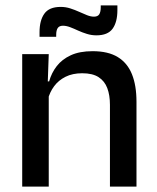

<svg xmlns="http://www.w3.org/2000/svg" viewBox="-20 -689 580 709"><path d="M484 0H386V-302Q386 -337.5 376.2 -363.5Q366.5 -389.5 344.2 -404Q322 -418.5 283.5 -418.5Q248 -418.5 222 -405.5Q196 -392.5 179.8 -370.5Q163.5 -348.5 156.5 -320.5L140.5 -388.5H161.5Q170 -419.5 189.5 -444.8Q209 -470 241.5 -485Q274 -500 322 -500Q379.5 -500 415 -478.2Q450.5 -456.5 467.2 -415Q484 -373.5 484 -313ZM160 0H62V-489H160L156 -374.5L160 -368.5ZM336 -558.5Q318 -558.5 301 -563.8Q284 -569 268.2 -576.2Q252.5 -583.5 238.5 -588.8Q224.5 -594 212.5 -594Q199 -594 193.2 -585.5Q187.5 -577 187.5 -560V-553H126V-570Q126 -613.5 143.8 -638.5Q161.5 -663.5 204 -663.5Q222.5 -663.5 239.5 -658Q256.5 -652.5 272 -645.5Q287.5 -638.5 301.2 -633Q315 -627.5 327 -627.5Q341 -627.5 346.5 -636.2Q352 -645 352 -662V-669H413.5V-651.5Q413.5 -607.5 395.8 -583Q378 -558.5 336 -558.5Z"/></svg>

Font: Anek Devanagari Medium Medium
Style: Regular
Weight: 500
Version: Version 1.003